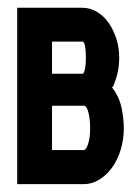

<svg xmlns="http://www.w3.org/2000/svg" viewBox="-20 -468 355 490"><path d="M23.9 2V-448.2H189.9Q209 -448.2 226.6 -438.2Q244.1 -428.2 256.6 -410.6Q269 -393.1 276.6 -370.1Q284.2 -347.2 284.2 -320.8Q284.2 -281.7 268.1 -246.1H265.1Q283.2 -223.1 289.6 -195.6Q295.9 -168 295.9 -140.1Q295.9 -111.3 287.8 -85.2Q279.8 -59.1 265.4 -39.6Q251 -20 232.4 -9Q213.9 2 192.9 2ZM112.8 -85H193.8Q199.7 -85 204.8 -100.6Q210 -116.2 210 -141.1Q210 -164.1 205.6 -181.2Q201.2 -198.2 193.8 -198.2H112.8ZM112.8 -279.8H190.9Q193.8 -279.8 196.5 -290.8Q199.2 -301.8 199.2 -319.8Q199.2 -338.9 197 -350.3Q194.8 -361.8 190.9 -361.8H112.8Z"/></svg>

Font: Fundamental  Brigade Condensed
Style: Regular
Weight: 400
Width: 3
Designer: Peter Wiegel, original typeface by Carl Albert Fahrenwaldt 1901
Foundry: Peter Wiegel
Version: Version 0.000 2012 initial release